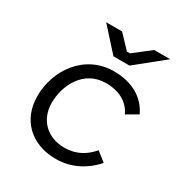

<svg xmlns="http://www.w3.org/2000/svg" viewBox="-170 -843 917 972"><g transform="rotate(30 288.0 -356.5)"><path d="M295 7C377 7 456 -29 515 -97L461 -140C425 -97 375 -64 304 -64C202 -64 135 -132 135 -230C135 -331 194 -453 324 -453C407 -453 461 -417 485 -363L550 -401C513 -480 435 -525 330 -525C156 -525 55 -372 55 -223C55 -86 149 7 295 7ZM288 -589H382L544 -720H451L353 -644H335L263 -720H170Z"/></g></svg>

Font: Fixel Display 20240404
Style: Italic
Weight: 400
Italic angle: -10°
Designer: AlfaBravo + MacPaw
Foundry: Kyrylo Tkachov, Marchela Mozhyna, Serhii Makarenko, Maria Weinstein, Zakhar Kryvoshyya
Version: Version 1.211;Glyphs 3.2 (3225)